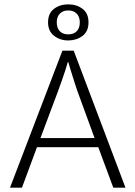

<svg xmlns="http://www.w3.org/2000/svg" viewBox="-20 -863 623 883"><path d="M201 -760Q201 -802 228.5 -822.5Q256 -843 294 -843Q332 -843 359.5 -822.5Q387 -802 387 -760Q387 -718 359 -697.5Q331 -677 294 -677Q256 -677 228.5 -698.5Q201 -720 201 -760ZM241 -760Q241 -734 255 -719.5Q269 -705 294 -705Q319 -705 333 -719.5Q347 -734 347 -760Q347 -786 332.5 -800.5Q318 -815 294 -815Q270 -815 255.5 -800.5Q241 -786 241 -760ZM267 -630H319L557 0H501L432 -186H150L81 0H26ZM166 -228H415L336 -444Q334 -450 329 -465Q324 -480 318 -499Q312 -518 305.5 -539Q299 -560 294 -578H292Q287 -560 280.5 -540Q274 -520 267.5 -501.5Q261 -483 255.5 -468Q250 -453 247 -444Z"/></svg>

Font: Mukta Mahee ExtraLight
Style: Regular
Weight: 275
Designer: Shuchita Grover, Noopur Datye, Girish Dalvi, Yashodeep Gholap
Foundry: Ek Type
Version: Version 2.538;PS 1.000;hotconv 16.6.51;makeotf.lib2.5.65220;